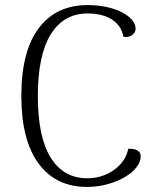

<svg xmlns="http://www.w3.org/2000/svg" viewBox="-20 -723 628 756"><path d="M534 -107Q534 -86 517.5 -64.5Q501 -43 471 -25.5Q441 -8 402.5 2.5Q364 13 322 13Q200 13 132 -79Q64 -171 64 -345Q64 -521 132.5 -612Q201 -703 325 -703Q365 -703 399.5 -695.5Q434 -688 459.5 -675Q485 -662 499.5 -645Q514 -628 514 -610Q514 -596 501 -585.5Q488 -575 466 -578Q458 -622 421 -646Q384 -670 325 -670Q231 -670 180 -588Q129 -506 129 -345Q129 -184 179.5 -102.5Q230 -21 324 -21Q361 -21 394 -34.5Q427 -48 452 -74Q477 -100 485 -137Q498 -138 508.5 -135.5Q519 -133 526.5 -126.5Q534 -120 534 -107Z"/></svg>

Font: Arima Thin Light
Style: Regular
Weight: 300
Version: Version 1.100